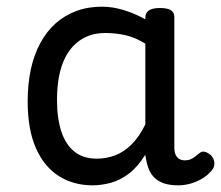

<svg xmlns="http://www.w3.org/2000/svg" viewBox="-20 -539 663 576"><path d="M258 17Q201 17 157 -10.5Q113 -38 88 -94Q63 -150 63 -235Q63 -287 72.5 -331Q82 -375 101 -410Q120 -445 147 -469Q174 -493 209 -506Q244 -519 286 -519Q318 -519 352 -508.5Q386 -498 416 -481V-486Q416 -501 427 -508Q438 -515 460 -515Q482 -515 492.5 -508.5Q503 -502 503 -488V-96Q503 -83 507 -74.5Q511 -66 518 -62Q525 -58 534 -58Q544 -58 550.5 -60.5Q557 -63 563.5 -68Q570 -73 579 -80Q586 -86 595 -83.5Q604 -81 613 -73Q622 -63 623 -52Q624 -41 619 -33Q608 -17 591 -6Q574 5 554.5 11Q535 17 515 17Q492 17 475 12Q458 7 446 -3.5Q434 -14 427.5 -29Q421 -44 418 -63Q418 -64 417 -67.5Q416 -71 416 -75Q393 -38 366.5 -18Q340 2 312 9.5Q284 17 258 17ZM151 -239Q151 -184 164 -144.5Q177 -105 203.5 -84Q230 -63 270 -63Q299 -63 325.5 -73Q352 -83 375 -106Q398 -129 416 -166V-408Q385 -427 356 -433.5Q327 -440 295 -440Q269 -440 247 -432Q225 -424 207 -408Q189 -392 176.5 -368Q164 -344 157.5 -312Q151 -280 151 -239Z"/></svg>

Font: Playwrite ES
Style: Regular
Weight: 400
Designer: Veronika Burian, José Scaglione
Foundry: TypeTogether
Version: Version 1.002